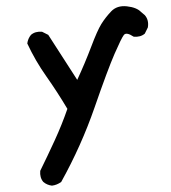

<svg xmlns="http://www.w3.org/2000/svg" viewBox="-20 -459 540 608"><path d="M144.5 128.9Q128.9 127 117.2 117.2Q105.5 103.5 107.4 82Q130.9 34.2 153.3 -14.6Q175.8 -63.5 193.4 -114.3Q162.1 -167 127 -216.8Q91.8 -266.6 66.4 -321.3Q68.4 -336.9 78.1 -348.6Q91.8 -360.4 113.3 -358.4L132.8 -348.6L224.6 -206.1Q249 -258.8 268.6 -310.5Q288.1 -362.3 300.8 -382.8Q313.5 -403.3 332 -422.9Q350.6 -442.4 381.8 -439Q413.1 -435.5 426.8 -420.9L438.5 -411.1Q452.1 -395.5 448.2 -372.1L438.5 -352.5Q424.8 -340.8 403.3 -342.8Q379.9 -358.4 372.1 -348.1Q364.3 -337.9 342.8 -288.6Q321.3 -239.3 279.3 -118.2Q237.3 2.9 173.8 117.2Q160.2 127 144.5 128.9Z"/></svg>

Font: JasonHandwriting2
Style: Regular
Weight: 400
Version: Version 1.05.10